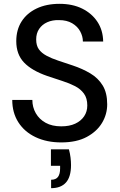

<svg xmlns="http://www.w3.org/2000/svg" viewBox="-20 -732 625 1003"><path d="M300 12Q224 12 166 -15.5Q108 -43 76 -93Q44 -143 44 -210H149Q149 -172 167 -140.5Q185 -109 218.5 -90.5Q252 -72 300 -72Q343 -72 373 -86Q403 -100 419.5 -124.5Q436 -149 436 -181Q436 -219 418.5 -243Q401 -267 372 -282Q343 -297 305.5 -309Q268 -321 227 -335Q146 -363 105.5 -405.5Q65 -448 65 -517Q65 -576 92.5 -619.5Q120 -663 171 -687.5Q222 -712 291 -712Q359 -712 409.5 -687Q460 -662 489 -618Q518 -574 519 -515H413Q413 -542 399 -568Q385 -594 357 -610.5Q329 -627 288 -627Q254 -628 227 -616Q200 -604 184.5 -581Q169 -558 169 -526Q169 -494 183 -474.5Q197 -455 223 -441Q249 -427 283.5 -415.5Q318 -404 360 -390Q411 -373 452 -348.5Q493 -324 516.5 -285.5Q540 -247 540 -187Q540 -135 513 -90Q486 -45 433 -16.5Q380 12 300 12ZM247 251V207Q272 207 283 192Q294 177 294 148V134H246V48H340Q346 70 348.5 91Q351 112 351 130Q351 192 324.5 221.5Q298 251 247 251Z"/></svg>

Font: DM Sans 24pt Medium
Style: Regular
Weight: 500
Designer: Colophon Foundry, Jonny Pinhorn
Foundry: Colophon Foundry
Version: Version 4.004;gftools[0.9.30]